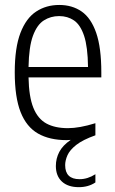

<svg xmlns="http://www.w3.org/2000/svg" viewBox="-20 -570 474 794"><path d="M306 204Q261 204 236 180.8Q211 157.5 211 116.5Q211 85.5 225.2 58.2Q239.5 31 272.5 8.5Q263 9.5 256 9.5Q185 9.5 137.2 -17.8Q89.5 -45 65.2 -106.5Q41 -168 41 -271Q41 -372.5 64.5 -433.8Q88 -495 129.5 -522.2Q171 -549.5 225 -549.5Q278.5 -549.5 317.5 -522.5Q356.5 -495.5 377.8 -434.2Q399 -373 399 -270.5V-250H98Q99.5 -170 118 -124.2Q136.5 -78.5 172 -59.2Q207.5 -40 261 -40Q308.5 -40 374.5 -60.5V-10.5Q322.5 8 295.5 29.2Q268.5 50.5 259 72Q249.5 93.5 249.5 113Q249.5 171 309 171Q342.5 171 374.5 150.5V184.5Q345.5 204 306 204ZM224.5 -503.5Q189.5 -503.5 161.2 -485.5Q133 -467.5 116.2 -421.8Q99.5 -376 98 -293H344Q343 -376 327.8 -421.8Q312.5 -467.5 286 -485.5Q259.5 -503.5 224.5 -503.5Z"/></svg>

Font: Encode Sans Condensed Light
Style: Regular
Weight: 300
Width: 3
Designer: Multiple Designers
Foundry: Impallari Type
Version: Version 3.000; ttfautohint (v1.8.3) -l 8 -r 50 -G 200 -x 14 